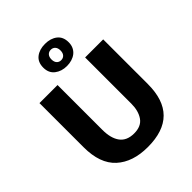

<svg xmlns="http://www.w3.org/2000/svg" viewBox="-237 -993 1142 1142"><g transform="rotate(-45 334.0 -422.5)"><path d="M66 -630H218V-253Q218 -182 247 -143Q276 -104 337 -104Q397 -104 423.5 -142.5Q450 -181 450 -241V-630H602V-254Q602 11 337 11Q211 11 138.5 -55Q66 -121 66 -259ZM231 -763Q231 -809 261 -832.5Q291 -856 338 -856Q385 -856 415 -832.5Q445 -809 445 -763Q445 -740 436.5 -722.5Q428 -705 413.5 -693.5Q399 -682 379.5 -676Q360 -670 338 -670Q293 -670 262 -694Q231 -718 231 -763ZM300 -763Q300 -742 310.5 -730.5Q321 -719 338 -719Q355 -719 365.5 -730.5Q376 -742 376 -763Q376 -784 365.5 -795.5Q355 -807 338 -807Q321 -807 310.5 -795.5Q300 -784 300 -763Z"/></g></svg>

Font: Mukta Malar ExtraBold
Style: Regular
Weight: 800
Designer: Aadarsh Rajan, Girish Dalvi, Yashodeep Gholap
Foundry: Ek Type
Version: Version 2.538;PS 1.000;hotconv 16.6.51;makeotf.lib2.5.65220;